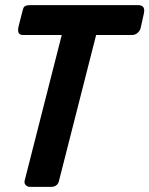

<svg xmlns="http://www.w3.org/2000/svg" viewBox="-20 -727 581 747"><path d="M517.6 -707Q546.4 -707 540 -675.8L527.3 -618.2Q525.9 -612.3 522 -606.4Q510.7 -590.8 494.1 -590.8H354L209 -21.5Q203.1 -0.5 179.7 0H95.7Q86.9 0 80.1 -6.8Q73.2 -13.7 76.2 -25.4L220.2 -590.8H71.3Q67.9 -590.8 64 -591.3Q44.9 -594.7 52.7 -626L68.4 -687.5Q70.3 -694.8 72.8 -699.2Q78.1 -707 97.7 -707Z"/></svg>

Font: Allan
Style: Bold
Weight: 700
Version: Version 1.005